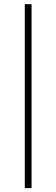

<svg xmlns="http://www.w3.org/2000/svg" viewBox="-20 -831 276 942"><path d="M101.6 -810.5H134.8V91.8H101.6Z"/></svg>

Font: Min Sans VF VF
Style: Regular
Weight: 400
Designer: Jinseong-Kim, NotoSansCJK, Nunito
Foundry: Jinseong-Kim
Version: Version 1.420;Glyphs 3.1.2 (3151)